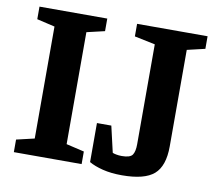

<svg xmlns="http://www.w3.org/2000/svg" viewBox="-75 -736 957 842"><g transform="rotate(10 403.5 -315.0)"><path d="M34.8 0V-56L114.7 -74.7V-573.3L34.8 -592V-648H336.6V-592L256.7 -573.3V-74.7L336.6 -56V0ZM518.6 17.7Q470.4 17.7 432.9 8.3Q395.4 -1.2 371.6 -15.1V-188.9H435.6L462.5 -72.5Q466.6 -70.1 478.4 -67.8Q490.3 -65.4 503.6 -65.4Q541 -65.4 551.2 -80.6Q561.4 -95.8 561.4 -127.9V-572.9L469.4 -592V-648H783.3V-592L703.7 -573.3V-143.6Q703.7 -56 661.5 -19.1Q619.3 17.7 518.6 17.7Z"/></g></svg>

Font: Faustina Light
Style: Regular
Weight: 300
Designer: Alfonso Garcia
Foundry: http://www.omnibus-type.com
Version: Version 1.200